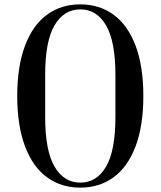

<svg xmlns="http://www.w3.org/2000/svg" viewBox="-20 -840 736 880"><path d="M59 -400Q59 -537 95 -631.5Q131 -726 196 -773Q261 -820 348 -820Q435 -820 500 -773Q565 -726 601 -631.5Q637 -537 637 -400Q637 -263 601 -168.5Q565 -74 500 -27Q435 20 348 20Q261 20 196 -27Q131 -74 95 -168.5Q59 -263 59 -400ZM509 -304V-497Q509 -651 466 -724Q423 -797 348 -797Q273 -797 230 -724Q187 -651 187 -497V-304Q187 -150 230 -76.5Q273 -3 348 -3Q423 -3 466 -76Q509 -149 509 -304Z"/></svg>

Font: Prata
Style: Regular
Weight: 400
Designer: Ivan Petrov
Foundry: Cyreal
Version: Version 2.000